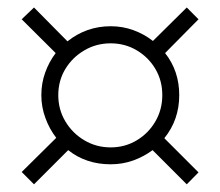

<svg xmlns="http://www.w3.org/2000/svg" viewBox="-20 -662 585 510"><path d="M507.3 -204.1 476.1 -172.4 385.3 -263.2Q362.3 -246.1 334 -235.8Q305.7 -225.6 273.9 -225.6Q208.5 -225.6 161.1 -263.2L70.3 -172.4L37.6 -205.1L129.4 -295.9Q111.3 -319.3 100.6 -348.6Q89.8 -377.9 89.8 -409.2Q89.8 -440.9 100.1 -469.5Q110.4 -498 127.9 -521L37.6 -610.8L70.3 -642.1L159.2 -552.2Q209.5 -592.3 273.9 -592.3Q305.7 -592.3 334 -582Q362.3 -571.8 386.2 -553.2L476.1 -642.1L507.3 -610.8L418.5 -521Q456.1 -473.6 456.1 -409.2Q456.1 -343.8 416.5 -294.9ZM411.1 -409.2Q411.1 -447.8 392.8 -478.8Q374.5 -509.8 343.3 -528.3Q312 -546.9 273.9 -546.9Q235.8 -546.9 204.1 -528.3Q172.4 -509.8 153.6 -478.8Q134.8 -447.8 134.8 -409.2Q134.8 -371.1 153.6 -339.6Q172.4 -308.1 204.1 -289.3Q235.8 -270.5 273.9 -270.5Q312 -270.5 343.3 -289.3Q374.5 -308.1 392.8 -339.6Q411.1 -371.1 411.1 -409.2Z"/></svg>

Font: Annapurna SIL
Style: Bold
Weight: 700
Designer: Peter Martin, Annie Olsen
Foundry: SIL International
Version: Version 2.000